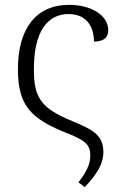

<svg xmlns="http://www.w3.org/2000/svg" viewBox="-20 -564 500 793"><path d="M54 -275C55 -128 106 -73 262 -12C334 17 353 35 353 79C353 116 335 149 304 189L330 209C381 155 407 112 407 64C407 -9 357 -31 278 -64C149 -117 120 -161 120 -276C119 -433 176 -506 263 -506C339 -506 368 -452 368 -392C407 -393 427 -407 427 -439C427 -503 353 -544 266 -544C125 -544 53 -441 54 -275Z"/></svg>

Font: Noto Serif Light
Style: Regular
Weight: 300
Designer: Monotype Design Team
Foundry: Monotype Imaging Inc.
Version: Version 2.013